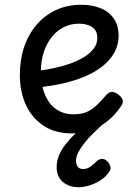

<svg xmlns="http://www.w3.org/2000/svg" viewBox="-20 -539 566 803"><path d="M282 19Q211 19 162.5 -13Q114 -45 88.5 -100Q63 -155 63 -226Q63 -289 81 -342.5Q99 -396 133 -435.5Q167 -475 214 -497Q261 -519 320 -519Q365 -519 400 -505Q435 -491 455.5 -462Q476 -433 476 -389Q476 -351 458.5 -319.5Q441 -288 410 -263Q379 -238 337 -220Q295 -202 245 -190.5Q195 -179 141 -174L138 -243Q172 -247 207.5 -254.5Q243 -262 275 -273.5Q307 -285 332.5 -301Q358 -317 372.5 -336.5Q387 -356 387 -380Q387 -412 365 -426Q343 -440 310 -440Q277 -440 248 -426Q219 -412 197.5 -385.5Q176 -359 163.5 -322.5Q151 -286 151 -241Q151 -185 167.5 -144.5Q184 -104 214.5 -82.5Q245 -61 288 -61Q322 -61 344.5 -71.5Q367 -82 385.5 -100Q404 -118 423 -140Q436 -155 449 -154.5Q462 -154 476 -143Q490 -132 493 -120.5Q496 -109 487 -96Q460 -56 427 -30.5Q394 -5 357.5 7Q321 19 282 19ZM308 244Q269 244 243 222Q217 200 217 160Q217 135 226 112.5Q235 90 252 67.5Q269 45 294 20.5Q319 -4 353 -32H415V-24Q393 -4 372 16.5Q351 37 334.5 57.5Q318 78 308 97Q298 116 298 133Q298 150 305.5 159Q313 168 328 168Q344 168 357.5 158.5Q371 149 388 132Q395 127 404.5 125.5Q414 124 425 132Q436 141 440.5 154Q445 167 439 176Q426 198 402.5 213.5Q379 229 354 236.5Q329 244 308 244Z"/></svg>

Font: Playwrite PE
Style: Regular
Weight: 400
Designer: Veronika Burian, José Scaglione
Foundry: TypeTogether
Version: Version 1.002